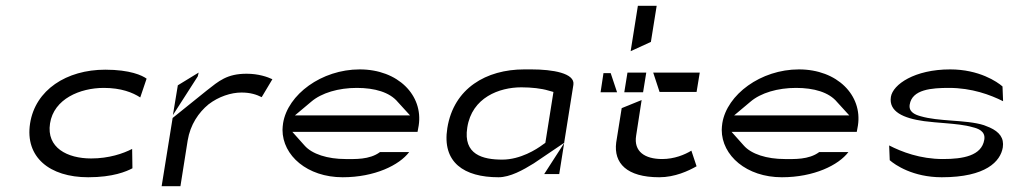

<svg xmlns="http://www.w3.org/2000/svg" viewBox="-20 -652 3515 664"><path d="M438 -70 437 -137C406 -121 357 -104 295 -104C213 -104 140 -141 153 -225C166 -310 257 -348 339 -348C399 -348 439 -332 465 -315L487 -380C472 -391 430 -411 344 -411C210 -411 102 -341 84 -225C66 -109 151 -39 285 -39C371 -39 417 -59 438 -70Z M664 -388 667 -401 595 -357 578 -254ZM539 -8H604L629 -166C638 -221 667 -263 701 -291C736 -318 779 -332 815 -332C846 -332 867 -325 885 -316L922 -378C905 -386 874 -397 833 -397C765 -397 737 -372 695 -339L577 -244Z M1214 -348C1276 -348 1328 -333 1356 -299L1398 -253H1000L1056 -300C1092 -331 1151 -348 1214 -348ZM1165 -39C1276 -39 1361 -81 1395 -126H1294C1258 -99 1206 -102 1175 -102C1113 -102 1059 -119 1033 -149L991 -196H1424L1428 -218C1444 -322 1357 -412 1224 -412C1092 -412 975 -325 959 -226C958 -218 957 -210 957 -203C957 -114 1043 -39 1165 -39Z M1826 -87 1931 -158 1963 -359C1969 -399 1891 -412 1818 -412H1793C1662 -412 1549 -347 1527 -209C1508 -90 1585 -39 1704 -39C1744 -39 1789 -64 1826 -87ZM1876 -339 1894 -334 1866 -158 1856 -151C1836 -136 1780 -100 1717 -100C1650 -100 1581 -117 1596 -211C1612 -315 1707 -350 1783 -350C1818 -350 1853 -346 1876 -339ZM1931 -158 1932 -159 1931 -157ZM1862 -50H1914L1931 -157Z M2130 -278 2111 -159C2102 -88 2147 -39 2260 -39C2314 -39 2361 -61 2389 -77L2371 -131C2348 -117 2312 -102 2270 -102C2210 -102 2171 -128 2180 -183L2199 -306ZM2261 -334H2389L2400 -401H2239ZM2231 -507 2251 -632H2186L2161 -475ZM2092 -399H2067L2057 -333H2114ZM2150 -401 2139 -333H2204L2215 -401Z M2733 -348C2795 -348 2847 -333 2875 -299L2917 -253H2519L2575 -300C2611 -331 2670 -348 2733 -348ZM2684 -39C2795 -39 2880 -81 2914 -126H2813C2777 -99 2725 -102 2694 -102C2632 -102 2578 -119 2552 -149L2510 -196H2943L2947 -218C2963 -322 2876 -412 2743 -412C2611 -412 2494 -325 2478 -226C2477 -218 2476 -210 2476 -203C2476 -114 2562 -39 2684 -39Z M3249 -226C3284 -223 3317 -220 3344 -212C3361 -208 3389 -199 3384 -169C3375 -113 3310 -102 3241 -102C3162 -102 3098 -127 3055 -149L3057 -98C3075 -82 3137 -39 3237 -39C3390 -39 3440 -94 3448 -142C3453 -175 3436 -196 3403 -211C3396 -214 3391 -216 3383 -219C3352 -229 3311 -232 3270 -235C3231 -238 3195 -241 3164 -250C3146 -255 3122 -264 3126 -290C3134 -343 3202 -348 3262 -348C3341 -348 3405 -324 3449 -302L3447 -353C3429 -369 3366 -412 3266 -412C3143 -412 3068 -360 3061 -317C3053 -266 3104 -243 3176 -233C3199 -230 3224 -228 3249 -226Z"/></svg>

Font: Charger Static
Style: 2Obl
Weight: 1000
Designer: Jasper
Foundry: KineticPlasma Fonts/Cannot Into Space Fonts
Version: Version 1.1